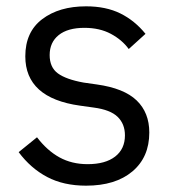

<svg xmlns="http://www.w3.org/2000/svg" viewBox="-20 -574 550 607"><path d="M39 -93 97 -140Q129 -98 168 -76.5Q207 -55 257 -55Q313 -55 344 -79Q375 -103 375 -146Q375 -182 352 -204.5Q329 -227 276 -234L233 -240Q60 -264 60 -396Q60 -473 113.5 -513.5Q167 -554 252 -554Q315 -554 360.5 -531.5Q406 -509 440 -467L387 -419Q366 -448 330.5 -467Q295 -486 247 -486Q194 -486 165.5 -463Q137 -440 137 -400Q137 -361 163 -342Q189 -323 244 -313L286 -307Q372 -295 412 -256.5Q452 -218 452 -155Q452 -77 398.5 -32Q345 13 252 13Q181 13 129 -14.5Q77 -42 39 -93Z"/></svg>

Font: IBM Plex Sans JP
Style: Regular
Weight: 400
Designer: Mike Abbink; Paul van der Laan; Pieter van Rosmalen; Wujin Sim; Yejin Wi; Jinhee Kim; Boomi Park; Yona Kim; Kichan Ma
Foundry: Sandoll Inc.
Version: Version 1.001